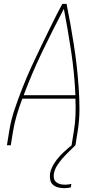

<svg xmlns="http://www.w3.org/2000/svg" viewBox="-20 -755 540 998"><path d="M16 0 28 -74Q37 -131 56 -187Q75 -243 97 -299Q119 -355 144 -409.5Q169 -464 195.5 -518.5Q222 -573 248.5 -627Q275 -681 304 -735H326Q337 -681 346.5 -627Q356 -573 364.5 -518.5Q373 -464 379 -409.5Q385 -355 389 -299Q393 -243 393 -187Q393 -131 384 -74L372 0H352L364 -74Q371 -116 372.5 -158Q374 -200 372 -242H96Q80 -200 67.5 -158Q55 -116 48 -74L36 0ZM103 -260H372Q367 -375 350 -487Q333 -599 312 -709Q254 -599 200 -487Q146 -375 103 -260ZM313 223Q297 223 281.5 219Q266 215 255 205Q244 195 241 179.5Q238 164 240 148Q245 122 259 98.5Q273 75 292 55Q311 35 332 17Q353 -1 375 -17L372 0Q355 17 338 33.5Q321 50 305 68Q289 86 276.5 106Q264 126 260 148Q258 160 260.5 172Q263 184 272 191.5Q281 199 293 202Q305 205 318 205Q326 205 334 204Q342 203 351 201L348 219Q339 221 330.5 222Q322 223 313 223Z"/></svg>

Font: Iosevka Term Curly Th Obl
Style: Regular
Weight: 100
Italic angle: -9°
Designer: Belleve Invis
Foundry: Belleve Invis
Version: Version 32.3.0